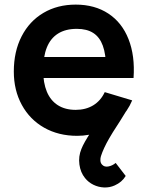

<svg xmlns="http://www.w3.org/2000/svg" viewBox="-20 -575 642 834"><path d="M478.5 230.3Q456.4 240.3 432 239.3Q407.6 238.2 385.8 227.6Q364 216.9 349.2 198.3Q329.6 174.2 324.9 139.4Q320.2 104.7 333.5 72.2Q344.3 44.6 375.7 -2.7Q377.2 -5.7 379.1 -8.2Q380.9 -10.8 382.5 -13.3Q385.8 -18.5 389.8 -24.3Q393.8 -30.2 398.9 -36.7Q414.5 -58.3 430 -79.1Q445.5 -99.8 458.2 -116.3L536 -105.2Q519.6 -78 503.3 -52.2Q487.1 -26.3 470.6 -1.2L455.3 24.3Q441.9 47.3 432.7 67.3Q423.5 87.3 418.5 103.2Q415.7 111.7 416.1 122.3Q416.6 133 423.2 140Q433.3 151.4 450.7 148.1Q468.1 144.8 482.5 132.8L526 189.3Q509.8 216.4 478.5 230.3ZM315.3 15Q234.3 15 171.9 -20.3Q109.5 -55.7 74.8 -119.3Q40 -182.9 40 -264.2Q40 -351.3 73.9 -417.2Q107.8 -483.2 168.8 -519.1Q229.7 -555 308.7 -555Q391.5 -555 450.7 -516Q509.9 -477.1 538.3 -404.9Q566.8 -332.8 560.1 -236.3H440.5V-280.3Q440.2 -339.5 426.6 -376.6Q413.1 -413.7 385.2 -431.7Q357.4 -449.7 313.7 -449.7Q264.8 -449.7 232.2 -429.2Q199.6 -408.8 183.5 -368.9Q167.5 -329 167.5 -270Q167.5 -215.2 183.5 -176.7Q199.6 -138.2 231.3 -118Q263.1 -97.8 308.7 -97.8Q352.7 -97.8 385.1 -117.6Q417.5 -137.4 435 -174.8L554.2 -139Q533.8 -90.9 497.7 -56.2Q461.5 -21.4 414.5 -3.2Q367.4 15 315.3 15ZM129.5 -236.3V-327.5H501.2V-236.3Z"/></svg>

Font: Manrope
Style: Regular
Weight: 400
Designer: Mikhail Sharanda
Foundry: Mikhail Sharanda
Version: Version 4.503